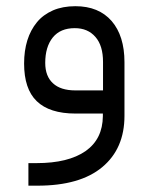

<svg xmlns="http://www.w3.org/2000/svg" viewBox="-20 -359 470 607"><path d="M373.5 -162.6C373.5 -217.8 359.9 -261.2 333 -292.5C305.7 -323.7 267.6 -339.4 218.3 -339.4C191.4 -339.4 168 -335 147.5 -326.2C126.5 -316.9 109.9 -304.7 96.7 -288.6C83.5 -272.5 73.2 -253.4 66.4 -231.4C59.6 -209.5 56.2 -185.1 56.2 -158.2C56.2 -105 69.3 -64.9 96.2 -39.1C123 -13.2 163.6 0 218.8 0H297.9H305.2V7.3V8.3C304.7 56.6 286.6 93.3 250.5 118.7C213.9 144 162.6 156.7 95.7 156.7H69.8V228H98.6C188 228 256.3 208.5 303.2 169.4C350.1 130.4 373.5 76.2 373.5 7.3ZM123 -160.2C123 -193.8 130.9 -220.7 147 -240.7C163.1 -260.3 186 -270 216.3 -270C244.1 -270 265.6 -260.7 281.7 -242.2C297.9 -223.6 305.7 -197.3 305.7 -163.1V-80.6V-73.2H298.3H218.3C187.5 -73.2 163.6 -80.6 147.5 -95.7C131.3 -110.4 123 -131.8 123 -160.2Z"/></svg>

Font: Shabnam FD Light
Style: Regular
Weight: 300
Foundry: DejaVu fonts team - Redesigned by Saber Rastikerdar - Based on Vazir font
Version: Version 5.00;October 20, 2019;FontCreator 12.0.0.2547 64-bit